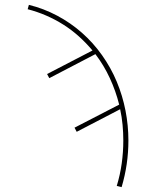

<svg xmlns="http://www.w3.org/2000/svg" viewBox="-20 -548 640 791"><path d="M481 223 461 218Q475 172 481.5 125Q488 78 488 31Q488 -1 485 -33.5Q482 -66 475 -98L296 -5L287 -22L471 -117Q457 -173 432.5 -226Q408 -279 373 -325L183 -226L174 -243L361 -340Q335 -371 305 -398Q275 -425 241 -446.5Q207 -468 170 -484Q133 -500 94 -510L99 -528Q160 -513 215.5 -483.5Q271 -454 317.5 -413Q364 -372 400.5 -320.5Q437 -269 461 -211.5Q485 -154 497 -92.5Q509 -31 509 31Q509 80 502 128Q495 176 481 223Z"/></svg>

Font: Iosevka Thin Extended
Style: Regular
Weight: 100
Width: 7
Monospace: yes
Designer: Belleve Invis
Foundry: Belleve Invis
Version: Version 32.5.0; ttfautohint (v1.8.4)